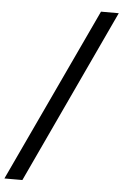

<svg xmlns="http://www.w3.org/2000/svg" viewBox="-65 -754 613 926"><g transform="rotate(5 241.0 -291.0)"><path d="M-8 130 386 -712H472L79 130Z"/></g></svg>

Font: Undotted
Style: Regular
Weight: 400
Designer: Delve Withrington, Dave Bailey, Thomas Jockin
Foundry: Delve Fonts LLC
Version: Version 4.000